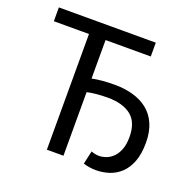

<svg xmlns="http://www.w3.org/2000/svg" viewBox="-119 -779 925 914"><g transform="rotate(20 343.5 -322.0)"><path d="M458 12Q441 12 423 9Q405 6 394 2L409 -65Q416 -62 427 -59.5Q438 -57 448 -57Q466 -57 485 -64Q504 -71 519.5 -86.5Q535 -102 545 -127.5Q555 -153 555 -191Q555 -265 513 -298.5Q471 -332 394 -332Q365 -332 338 -329.5Q311 -327 290 -322V0H206V-586H28V-656H519V-586H290V-391Q314 -396 342.5 -398.5Q371 -401 405 -401Q455 -401 497.5 -389Q540 -377 571.5 -352Q603 -327 620.5 -287Q638 -247 638 -192Q638 -135 623 -96Q608 -57 582.5 -33Q557 -9 524.5 1.5Q492 12 458 12Z"/></g></svg>

Font: Source Sans Pro
Style: Regular
Weight: 400
Designer: Paul D. Hunt
Foundry: Adobe Systems Incorporated
Version: Version 2.021;PS 2.000;hotconv 1.0.86;makeotf.lib2.5.63406